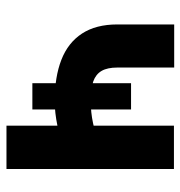

<svg xmlns="http://www.w3.org/2000/svg" viewBox="-2 -570 571 608"><g transform="rotate(90 284.0 -265.5)"><path d="M326.2 -82H242.9V-394.5H326.2ZM514.6 0H377.4V-530.3H514.6ZM299.6 -152.7Q223.1 -152.7 168.8 -173.9Q114.6 -195 85.7 -239.3Q56.9 -283.5 56.9 -350.8V-531.1H193.4V-350.8Q193.4 -319.5 204.1 -301.1Q214.8 -282.8 237.4 -274.8Q259.9 -266.8 299.6 -266.8Q335.3 -266.8 369.7 -274.2Q404.1 -281.6 447.7 -296.6V-182.9Q420.4 -170.3 378.3 -161.5Q336.2 -152.7 299.6 -152.7Z"/></g></svg>

Font: Pretendard GOV Variable
Style: Regular
Weight: 400
Designer: Base glyphs from Inter by Rasmus Andersson; Hangul glyphs from Noto Sans CJK(Source Han Sans) by Jang Soo-young and Kang
Foundry: Kil Hyung-jin
Version: Version 1.307;Glyphs 3.2 (3192)